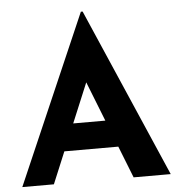

<svg xmlns="http://www.w3.org/2000/svg" viewBox="-54 -816 803 866"><g transform="rotate(-5 348.0 -382.5)"><path d="M12 0 344 -765H352L684 0H516L304 -538L409 -610L155 0ZM239 -266H460L511 -144H194Z"/></g></svg>

Font: Reem Kufi Fun
Style: Regular
Weight: 400
Designer: Khaled Hosny
Version: Version 1.005